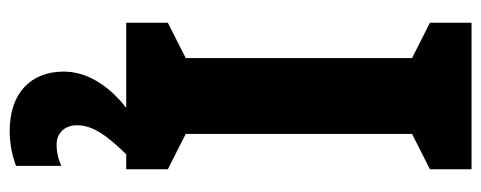

<svg xmlns="http://www.w3.org/2000/svg" viewBox="-319 -435 995 397"><g transform="rotate(90 178.5 -236.5)"><path d="M239 102C239 72 256 44 299 0H330V-86L257 -123V-591L330 -628V-714H27V-628L100 -591V-123L27 -86V0H203C153 39 128 85 128 129C128 197 172 241 251 241C282 241 306 234 323 228V134C313 139 298 144 279 144C255 144 239 127 239 102Z"/></g></svg>

Font: Noto Sans Gurmukhi Condensed ExtraBold
Style: Regular
Weight: 800
Width: 3
Designer: Jelle Bosma - Monotype Design Team
Foundry: Monotype Imaging Inc.
Version: Version 2.004